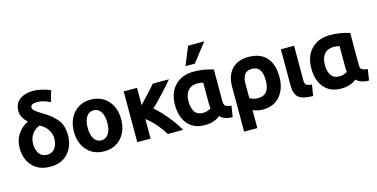

<svg xmlns="http://www.w3.org/2000/svg" viewBox="-93 -1330 3995 2032"><g transform="rotate(-15 1904.5 -314.0)"><path d="M300 -421Q245 -401 213.5 -355.5Q182 -310 182 -251Q182 -184 211.5 -142.5Q241 -101 298 -101Q353 -101 383.5 -141.5Q414 -182 414 -248Q414 -292 395 -327.5Q376 -363 355 -381.5Q334 -400 300 -421ZM190 -494Q131 -545 123 -605Q118 -634 124 -661Q134 -722 188.5 -757.5Q243 -793 328 -793Q409 -793 514 -751L479 -629Q412 -661 365 -666Q338 -669 307 -665Q265 -658 265 -628Q265 -608 286 -589Q307 -570 361 -538Q410 -508 437.5 -487Q465 -466 498.5 -430.5Q532 -395 547.5 -349Q563 -303 563 -245Q563 -127 493.5 -48.5Q424 30 298 30Q174 30 103.5 -46Q33 -122 33 -246Q33 -329 75.5 -393.5Q118 -458 190 -494Z M1150 -263Q1150 -136 1079 -58Q1008 20 891 20Q775 20 704 -58Q633 -136 633 -263Q633 -389 704.5 -467.5Q776 -546 891 -546Q1007 -546 1078.5 -467.5Q1150 -389 1150 -263ZM999 -264Q999 -341 970.5 -385Q942 -429 891 -429Q840 -429 812 -384.5Q784 -340 784 -264Q784 -188 812 -144Q840 -100 891 -100Q942 -100 970.5 -144Q999 -188 999 -264Z M1398 17H1252V-539H1398V-350Q1521 -479 1571 -539H1748Q1626 -395 1509 -283Q1573 -229 1642.5 -144.5Q1712 -60 1755 17H1588Q1504 -116 1398 -198Z M2160 -26Q2094 28 1992 28Q1871 28 1805 -50Q1739 -128 1739 -260Q1739 -393 1815 -471.5Q1891 -550 2021 -550Q2130 -550 2234 -516V-167Q2234 -129 2251 -116.5Q2268 -104 2315 -98L2296 21Q2252 24 2212.5 8.5Q2173 -7 2160 -26ZM2089 -181V-411Q2057 -419 2024 -419Q1959 -419 1923 -376.5Q1887 -334 1887 -258Q1887 -186 1915.5 -144Q1944 -102 2004 -102Q2053 -102 2093 -128Q2089 -160 2089 -181ZM2055 -628H1953L2036 -830H2213Z M2627 28Q2568 28 2518 4V202H2373V-292Q2373 -411 2437.5 -480.5Q2502 -550 2619 -550Q2749 -550 2816.5 -475.5Q2884 -401 2884 -261Q2884 -132 2816 -52Q2748 28 2627 28ZM2518 -282V-127Q2557 -102 2609 -102Q2735 -102 2735 -261Q2735 -339 2708.5 -379Q2682 -419 2622 -419Q2518 -419 2518 -282Z M3196 -93 3176 27Q3061 26 3017.5 -12Q2974 -50 2974 -145V-173V-539H3119V-155Q3119 -123 3135 -110.5Q3151 -98 3196 -93Z M3654 -26Q3588 28 3486 28Q3365 28 3299 -50Q3233 -128 3233 -260Q3233 -393 3309 -471.5Q3385 -550 3515 -550Q3624 -550 3728 -516V-167Q3728 -129 3745 -116.5Q3762 -104 3809 -98L3790 21Q3746 24 3706.5 8.5Q3667 -7 3654 -26ZM3583 -181V-411Q3551 -419 3518 -419Q3453 -419 3417 -376.5Q3381 -334 3381 -258Q3381 -186 3409.5 -144Q3438 -102 3498 -102Q3547 -102 3587 -128Q3583 -160 3583 -181Z"/></g></svg>

Font: Repo
Style: Bold
Weight: 700
Designer: Stefan Peev
Foundry: Context Ltd
Version: Version 001.000